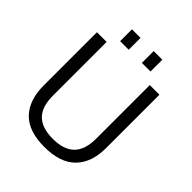

<svg xmlns="http://www.w3.org/2000/svg" viewBox="-243 -1033 1189 1189"><g transform="rotate(45 351.0 -438.5)"><path d="M76.2 0ZM76.2 -254.4V-722.2H161.1V-252.9Q161.1 -154.8 207.5 -108.4Q253.9 -62 349.6 -62Q445.3 -62 492.2 -108.9Q539.1 -155.8 539.1 -253.4V-722.2H623.5V-253.4Q623.5 -128.9 555.4 -59.1Q487.3 10.7 348.1 10.7Q209 10.7 142.6 -59.1Q76.2 -128.9 76.2 -254.4ZM407.2 -784.7V-888.2H482.9V-784.7ZM216.8 -784.7V-888.2H292V-784.7Z"/></g></svg>

Font: Oxygen
Style: Normal
Weight: 400
Designer: Vernon Adams
Foundry: Vernon Adams
Version: Version Release 0.2.2 webfont; ttfautohint (v0.8.52-bc40) -l